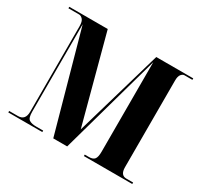

<svg xmlns="http://www.w3.org/2000/svg" viewBox="-145 -919 1193 1124"><g transform="rotate(30 451.0 -357.0)"><path d="M25 0H255V-10H207Q177 -10 160.5 -20.5Q144 -31 144 -73V-665L329 0H423L613 -679V-74Q613 -37 602 -23.5Q591 -10 565 -10H536V0H863V-10H817Q777 -10 777 -64V-650Q777 -679 787.5 -691.5Q798 -704 809 -704H863V-714H613L442 -126L285 -714H25V-704H97Q110 -704 122 -691Q134 -678 134 -646V-68Q134 -10 85 -10H25Z"/></g></svg>

Font: Noto Serif Display SemiCondensed Extra
Style: Regular
Weight: 800
Width: 4
Designer: Monotype Design Team
Foundry: Monotype Imaging Inc.
Version: Version 1.900